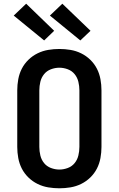

<svg xmlns="http://www.w3.org/2000/svg" viewBox="-20 -1007 640 1035"><path d="M300 8Q270 8 240 3Q210 -2 182.5 -15.5Q155 -29 133 -50.5Q111 -72 97.5 -98.5Q84 -125 78.5 -155Q73 -185 73 -215V-520Q73 -550 78.5 -580Q84 -610 97.5 -636.5Q111 -663 133 -684.5Q155 -706 182.5 -719.5Q210 -733 240 -738Q270 -743 300 -743Q330 -743 360 -738Q390 -733 417.5 -719.5Q445 -706 467 -684.5Q489 -663 502.5 -636.5Q516 -610 521.5 -580Q527 -550 527 -520V-215Q527 -185 521.5 -155Q516 -125 502.5 -98.5Q489 -72 467 -50.5Q445 -29 417.5 -15.5Q390 -2 360 3Q330 8 300 8ZM300 -93Q323 -93 345.5 -101.5Q368 -110 382.5 -128Q397 -146 402.5 -169Q408 -192 408 -215V-520Q408 -543 402.5 -566Q397 -589 382.5 -607Q368 -625 345.5 -633.5Q323 -642 300 -642Q277 -642 254.5 -633.5Q232 -625 217.5 -607Q203 -589 197.5 -566Q192 -543 192 -520V-215Q192 -192 197.5 -169Q203 -146 217.5 -128Q232 -110 254.5 -101.5Q277 -93 300 -93ZM413 -789 249 -923 316 -987 468 -841ZM218 -789 54 -923 121 -987 272 -841Z"/></svg>

Font: R Plex Mono
Style: Bold
Weight: 700
Monospace: yes
Designer: Belleve Invis
Foundry: Belleve Invis
Version: Version 31.8.0